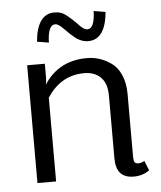

<svg xmlns="http://www.w3.org/2000/svg" viewBox="-52 -757 679 812"><g transform="rotate(-5 287.5 -351.5)"><path d="M208.3 -712.5Q231.7 -712.5 246.3 -704.2Q260.8 -695.8 283.3 -675Q289.2 -670 298.8 -660Q308.3 -650 314.2 -644.2Q320 -638.3 327.9 -633.8Q335.8 -629.2 341.7 -629.2Q373.3 -629.2 375 -704.2L425 -695.8Q414.2 -579.2 341.7 -579.2Q325.8 -579.2 311.7 -585Q297.5 -590.8 290 -596.7Q282.5 -602.5 266.7 -616.7Q260.8 -622.5 250.8 -632.5Q240.8 -642.5 235 -647.9Q229.2 -653.3 221.7 -657.9Q214.2 -662.5 208.3 -662.5Q176.7 -662.5 175 -587.5L125 -595.8Q135.8 -712.5 208.3 -712.5ZM550 -12.5Q521.7 8.3 483.3 8.3Q408.3 8.3 408.3 -75V-341.7Q408.3 -394.2 382.1 -420Q355.8 -445.8 312.5 -445.8Q212.5 -445.8 154.2 -355V0H75V-500H150V-441.7Q150 -428.3 146.7 -411.7Q209.2 -508.3 329.2 -508.3Q356.7 -508.3 382.5 -500Q408.3 -491.7 432.9 -474.2Q457.5 -456.7 472.5 -422.5Q487.5 -388.3 487.5 -341.7V-75Q487.5 -59.2 491.7 -52.5Q495.8 -45.8 508.3 -45.8Q520.8 -45.8 533.3 -54.2Z"/></g></svg>

Font: BoonBaan
Style: Regular
Weight: 400
Designer: Sungsit Sawaiwan
Foundry: FontUni
Version: Version 2.0